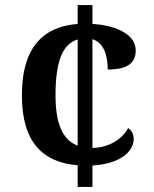

<svg xmlns="http://www.w3.org/2000/svg" viewBox="-20 -734 603 754"><path d="M285 -85V0H343V-84C457 -91 505 -142 505 -188C505 -206 498 -222 483 -231C460 -187 407 -154 343 -153V-580C387 -567 403 -517 403 -461C490 -461 513 -493 513 -537C513 -595 443 -634 343 -640V-714H285V-640C158 -630 66 -558 66 -359C66 -171 152 -96 285 -85ZM285 -579V-162C224 -185 198 -252 198 -360C198 -504 231 -563 285 -579Z"/></svg>

Font: Noto Serif Lao SemiBold
Style: Regular
Weight: 600
Designer: Monotype Design Team
Foundry: Monotype Imaging Inc.
Version: Version 2.003